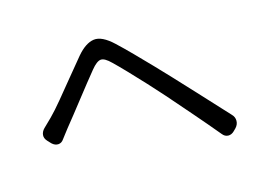

<svg xmlns="http://www.w3.org/2000/svg" viewBox="-81 -779 1163 859"><g transform="rotate(-15 500.0 -349.5)"><path d="M91 -252Q78 -266 79.5 -281.5Q81 -297 94 -310Q102 -317 110.5 -326Q119 -335 133 -348Q157 -372 191 -413Q225 -454 262 -499.5Q299 -545 330 -582Q370 -629 408.5 -634.5Q447 -640 499 -591Q529 -563 565.5 -526Q602 -489 638.5 -451Q675 -413 704 -382Q754 -328 810 -268Q866 -208 919 -150Q932 -137 932 -119.5Q932 -102 919 -88L908 -77Q895 -64 879.5 -64.5Q864 -65 853 -79Q804 -138 754 -195.5Q704 -253 656 -308Q627 -341 590 -381Q553 -421 518.5 -457Q484 -493 463 -513Q434 -542 415.5 -540Q397 -538 371 -506Q353 -484 329.5 -454.5Q306 -425 281.5 -393.5Q257 -362 234 -333Q211 -304 194 -283Q184 -270 175.5 -259Q167 -248 161 -240Q151 -225 135.5 -224Q120 -223 106 -236Z"/></g></svg>

Font: Chiron GoRound TC
Style: Regular
Weight: 400
Designer: Ryoko NISHIZUKA 西塚涼子 (kana, bopomofo & ideographs); Paul D. Hunt (Latin, Greek & Cyrillic); Sandoll Communications 산돌커뮤니
Foundry: Adobe
Version: Version 1.000;hotconv 1.1.1;makeotfexe 2.6.0